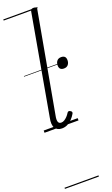

<svg xmlns="http://www.w3.org/2000/svg" viewBox="-273 -1061 935 1608"><g transform="rotate(-20 194.5 -257.5)"><path d="M152 16Q109 16 90.5 -14Q72 -44 85 -105L243 -995Q245 -1006 251.5 -1010.5Q258 -1015 271 -1015Q287 -1015 293 -1009.5Q299 -1004 297 -993L136 -102Q129 -68 135 -50Q141 -32 162 -32Q176 -32 189.5 -40Q203 -48 216 -61.5Q229 -75 239 -92Q244 -99 250.5 -100.5Q257 -102 266 -96Q276 -91 277.5 -84Q279 -77 275 -70Q262 -47 243 -27Q224 -7 201 4.5Q178 16 152 16ZM338 -450Q318 -450 307 -460Q296 -470 296 -492Q296 -516 309 -532Q322 -548 347 -548Q367 -548 378 -538Q389 -528 389 -506Q389 -482 376 -466Q363 -450 338 -450ZM0 490H303V500H0ZM0 -20H303V0H0ZM0 -505H303V-500H0ZM0 -1010H303V-1000H0Z"/></g></svg>

Font: Playwrite ZA Guides
Style: Regular
Weight: 400
Designer: Veronika Burian, José Scaglione
Foundry: TypeTogether
Version: Version 1.003